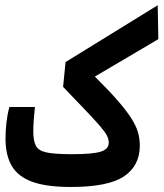

<svg xmlns="http://www.w3.org/2000/svg" viewBox="-20 -725 638 749"><path d="M255.9 4.4Q162.1 4.4 106.4 -15.6Q50.8 -35.6 26.1 -77.4Q1.5 -119.1 1.5 -184.6Q1.5 -214.8 5.1 -246.8Q8.8 -278.8 16.6 -307.6H116.2Q113.3 -280.8 111.6 -256.6Q109.9 -232.4 109.9 -212.9Q109.9 -175.3 120.1 -156Q130.4 -136.7 162.6 -130.1Q194.8 -123.5 261.2 -123.5Q341.3 -123.5 372.8 -133.3Q404.3 -143.1 404.3 -168.5Q404.3 -182.1 397 -196.3Q389.6 -210.4 370.6 -232.7Q351.6 -254.9 316.7 -291.5Q281.7 -328.1 226.1 -386.2L235.8 -482.9L595.2 -704.6L597.7 -572.3L350.1 -426.3Q406.2 -370.6 440.7 -330.8Q475.1 -291 493.7 -261.2Q512.2 -231.4 518.8 -206.8Q525.4 -182.1 525.4 -156.7Q525.4 -78.6 463.9 -37.1Q402.3 4.4 255.9 4.4Z"/></svg>

Font: Cascadia Mono NF SemiBold
Style: Regular
Weight: 600
Monospace: yes
Designer: Aaron Bell
Foundry: Saja Typeworks
Version: Version 2404.023; ttfautohint (v1.8.4)